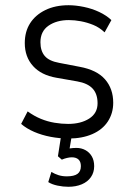

<svg xmlns="http://www.w3.org/2000/svg" viewBox="-20 -523 513 736"><path d="M243 8Q208 8 174 1.5Q140 -5 111 -17.5Q82 -30 61 -48L86 -96Q111 -78 136.5 -67.5Q162 -57 189 -52.5Q216 -48 241 -48Q290 -48 322 -68.5Q354 -89 354 -127Q354 -163 335 -183.5Q316 -204 276 -211L196 -225Q138 -235 106.5 -270Q75 -305 75 -358Q75 -402 95.5 -434Q116 -466 154 -484.5Q192 -503 243 -503Q270 -503 301.5 -496.5Q333 -490 360.5 -477Q388 -464 407 -446L381 -399Q361 -418 337.5 -427.5Q314 -437 290 -441.5Q266 -446 244 -446Q197 -446 166 -424.5Q135 -403 135 -361Q135 -328 151.5 -308.5Q168 -289 207 -282L285 -267Q351 -255 382.5 -219Q414 -183 414 -129Q414 -89 393.5 -57.5Q373 -26 334 -9Q295 8 243 8ZM242 193Q222 193 200.5 188.5Q179 184 165 175L177 136Q190 144 204.5 148.5Q219 153 236 153Q264 153 277 143.5Q290 134 290 114Q290 97 281 88.5Q272 80 255 80Q247 80 236.5 82.5Q226 85 217 89L202 76L217 -20H258L245 57L226 52Q234 48 247 46Q260 44 273 44Q292 44 307.5 52.5Q323 61 332 76.5Q341 92 341 114Q341 138 328.5 156Q316 174 293.5 183.5Q271 193 242 193Z"/></svg>

Font: Nunito Sans 7pt Condensed Light
Style: Regular
Weight: 300
Width: 3
Designer: Vernon Adams
Foundry: Vernon Adams
Version: Version 3.101;gftools[0.9.27]